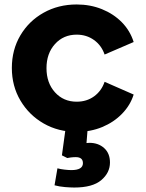

<svg xmlns="http://www.w3.org/2000/svg" viewBox="-20 -578 651 859"><path d="M323 12Q385 12 437 -9.5Q489 -31 526 -69Q563 -107 578 -155L448 -212Q434 -171 401 -147Q368 -123 323 -123Q264 -123 226 -165Q188 -207 188 -273Q188 -339 226 -381Q264 -423 323 -423Q367 -423 400.5 -399Q434 -375 448 -334L578 -390Q562 -441 525 -478.5Q488 -516 436 -537Q384 -558 323 -558Q241 -558 175 -521Q109 -484 71 -419.5Q33 -355 33 -274Q33 -193 71.5 -128Q110 -63 175.5 -25.5Q241 12 323 12ZM312 261Q394 261 433 228Q472 195 472 149Q472 108 446 84.5Q420 61 380 61Q374 61 367 62L372 0H273L257 117L281 129Q284 128 296 126.5Q308 125 319 125Q351 125 351 152Q351 183 299 183Q288 183 269.5 181Q251 179 237 175L224 251Q246 257 271 259Q296 261 312 261Z"/></svg>

Font: Plus Jakarta Sans ExtraBold
Style: Regular
Weight: 800
Designer: Gumpita Rahayu
Foundry: Tokotype
Version: Version 2.004; ttfautohint (v1.8.3)